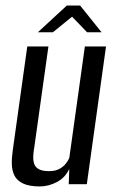

<svg xmlns="http://www.w3.org/2000/svg" viewBox="-20 -662 416 690"><path d="M123 8Q85 8 63 -2.5Q41 -13 32 -31Q23 -49 22.5 -72.5Q22 -96 26 -123L78 -495H154L103 -131Q100 -115 99.5 -100Q99 -85 103 -73Q107 -61 119.5 -54Q132 -47 156 -47Q179 -47 193.5 -55Q208 -63 216.5 -74Q225 -85 229 -94L285 -495H361L292 0H227L229 -55Q214 -23 184 -7.5Q154 8 123 8ZM116 -546 220 -642H268L345 -546H293L239 -602L170 -546Z"/></svg>

Font: Alumni Sans Thin Medium
Style: Italic
Weight: 500
Italic angle: -8°
Version: Version 1.016